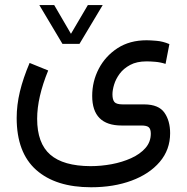

<svg xmlns="http://www.w3.org/2000/svg" viewBox="-20 -519 761 782"><path d="M234.4 -340.3 140.1 -498.5H200.7L269 -381.3L337.9 -498.5H398.4L303.7 -340.3ZM176.3 -231.9Q131.3 -122.1 131.3 -35.2Q131.3 64.5 184.6 110.8Q237.8 157.2 348.6 157.7Q391.6 157.7 434.8 149.7Q478 141.6 514.2 125.2Q550.3 108.9 572.3 84Q594.2 59.1 594.2 25.4Q594.2 7.3 586.4 -0.2Q578.6 -7.8 555.7 -7.8H475.6Q355.5 -7.8 355.5 -128.4Q355.5 -187.5 382.3 -239Q409.2 -290.5 458.7 -322.8Q508.3 -355 577.1 -355Q591.3 -355 617.4 -352.8Q643.6 -350.6 669.9 -339.4L654.3 -258.8Q633.3 -265.6 612.3 -267.3Q591.3 -269 577.1 -269Q537.1 -269 510.3 -254.6Q483.4 -240.2 467.5 -218.8Q451.7 -197.3 444.8 -174.6Q438 -151.9 438 -134.8Q438 -113.3 446 -103.5Q454.1 -93.8 480.5 -93.8H568.4Q626.5 -93.3 649.7 -60.1Q672.9 -26.9 672.9 23.4Q672.9 90.8 630.6 140.4Q588.4 189.9 515.6 216.8Q442.9 243.7 351.1 243.7Q207 243.7 127.4 173.1Q47.9 102.5 47.9 -38.6Q47.9 -90.8 61 -145.8Q74.2 -200.7 100.6 -262.7Z"/></svg>

Font: Vazir WOL-UI
Style: Regular-WOL-UI
Weight: 400
Designer: Saber Rastikerdar
Foundry: Saber Rastikerdar
Version: Version 30.1.0